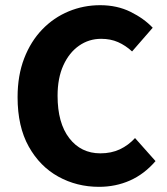

<svg xmlns="http://www.w3.org/2000/svg" viewBox="-20 -704 639 736"><path d="M359.4 12.2Q274.4 12.2 203.6 -26.9Q132.8 -65.9 90.1 -142.3Q47.4 -218.8 47.4 -331.5Q47.4 -415 72.8 -480.5Q98.1 -545.9 142.1 -591.3Q186 -636.7 243.2 -660.4Q300.3 -684.1 363.8 -684.1Q428.7 -684.1 480.2 -658.7Q531.7 -633.3 565.4 -597.7L486.3 -506.8Q461.4 -529.8 432.6 -542.5Q403.8 -555.2 367.7 -555.2Q320.8 -555.2 283 -528.8Q245.1 -502.4 222.9 -453.6Q200.7 -404.8 200.7 -336.9Q200.7 -232.4 245.6 -174.3Q290.5 -116.2 364.7 -116.2Q406.7 -116.2 439.5 -131.6Q472.2 -147 497.6 -174.8L576.2 -86.4Q532.7 -36.1 478 -12Q423.3 12.2 359.4 12.2Z"/></svg>

Font: Akatab Black
Style: Regular
Weight: 900
Designer: SIL Global
Foundry: SIL Global
Version: Version 4.000